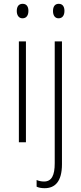

<svg xmlns="http://www.w3.org/2000/svg" viewBox="-20 -746 425 1007"><path d="M99 -726C76 -726 68 -709 68 -688C68 -667 78 -650 98 -650C119 -650 129 -666 129 -689C129 -709 121 -726 99 -726ZM258 -688C258 -667 267 -650 287 -650C308 -650 318 -666 318 -689C318 -709 310 -726 288 -726C266 -726 258 -709 258 -688ZM116 -529H79V0H116ZM214 241C268 241 305 207 305 115V-529H267V110C267 174 251 206 211 206C197 206 183 203 172 198V233C182 238 196 241 214 241Z"/></svg>

Font: Noto Sans Tamil Condensed ExtraLight
Style: Regular
Weight: 200
Width: 3
Designer: Jelle Bosma - Monotype Design Team
Foundry: Monotype Imaging Inc.
Version: Version 2.004